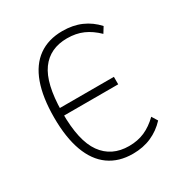

<svg xmlns="http://www.w3.org/2000/svg" viewBox="-168 -841 930 977"><g transform="rotate(-30 297.5 -352.5)"><path d="M334 8Q252 8 194.5 -33Q137 -74 107.5 -154.5Q78 -235 78 -352Q78 -470 107 -550.5Q136 -631 193.5 -672Q251 -713 334 -713Q395 -713 443.5 -692Q492 -671 529 -630L508 -596Q470 -633 429 -651Q388 -669 336 -669Q235 -669 182 -596Q129 -523 127 -361L110 -380H445V-336H109L127 -353Q126 -188 180.5 -112Q235 -36 337 -36Q388 -36 429 -54Q470 -72 508 -109L529 -75Q492 -35 443.5 -13.5Q395 8 334 8Z"/></g></svg>

Font: Nunito Sans 7pt Condensed ExtraLight
Style: Regular
Weight: 250
Width: 3
Designer: Vernon Adams
Foundry: Vernon Adams
Version: Version 3.101;gftools[0.9.27]